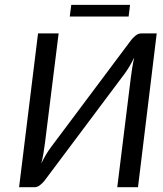

<svg xmlns="http://www.w3.org/2000/svg" viewBox="-20 -781 682 801"><path d="M59.6 0ZM527.8 -614.7Q535.6 -624.5 546.4 -633.1Q557.1 -641.6 569.3 -641.6H633.8L555.7 0H469.2L525.9 -458Q528.3 -476.6 531.5 -497.3Q534.7 -518.1 540 -541Q530.3 -521 520 -503.9Q509.8 -486.8 500 -473.6L165.5 -26.9Q157.7 -17.1 146.7 -8.5Q135.7 0 124 0H59.6L138.7 -641.6H224.6L167.5 -183.6Q165 -164.6 161.6 -143.6Q158.2 -122.6 152.3 -99.1Q162.1 -119.6 172.6 -137Q183.1 -154.3 193.4 -168ZM277.3 -760.7H522.5L516.6 -711.9H271Z"/></svg>

Font: Carlito
Style: Italic
Weight: 400
Italic angle: -7°
Designer: Lukasz Dziedzic
Foundry: tyPoland Lukasz Dziedzic
Version: Version 1.104